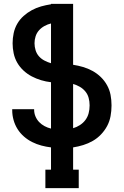

<svg xmlns="http://www.w3.org/2000/svg" viewBox="-20 -755 640 990"><path d="M386 215H214V120H243V5Q218 2 193.5 -4.5Q169 -11 146 -22.5Q123 -34 103.5 -51Q84 -68 70.5 -89.5Q57 -111 50 -136Q43 -161 43 -186V-192H156V-189Q156 -171 163 -154.5Q170 -138 182 -125.5Q194 -113 210 -104.5Q226 -96 243 -92V-331Q217 -334 192 -341.5Q167 -349 144 -361Q121 -373 101.5 -391Q82 -409 69 -431.5Q56 -454 50.5 -480Q45 -506 45 -532Q45 -558 50.5 -584Q56 -610 69 -632.5Q82 -655 101.5 -672.5Q121 -690 144 -702.5Q167 -715 192 -722Q217 -729 243 -733V-735H357V-421Q383 -417 408.5 -409.5Q434 -402 457.5 -389Q481 -376 500 -357.5Q519 -339 532 -315.5Q545 -292 550 -266Q555 -240 555 -213V-210Q555 -183 550 -156Q545 -129 532.5 -105.5Q520 -82 501 -62Q482 -42 458.5 -28.5Q435 -15 409 -7Q383 1 357 5V120H386ZM243 -429V-634Q226 -630 209.5 -621Q193 -612 181 -598.5Q169 -585 163.5 -567.5Q158 -550 158 -532Q158 -514 163.5 -496Q169 -478 181 -464.5Q193 -451 209.5 -442.5Q226 -434 243 -429ZM357 -94Q375 -99 392 -110Q409 -121 420.5 -136.5Q432 -152 437 -171Q442 -190 442 -210V-213Q442 -232 437 -250.5Q432 -269 420 -283.5Q408 -298 391.5 -307.5Q375 -317 357 -322Z"/></svg>

Font: Iosevka HT Extrabold Extended
Style: Regular
Weight: 800
Width: 7
Monospace: yes
Designer: Belleve Invis
Foundry: Belleve Invis
Version: Version 32.3.0; ttfautohint (v1.8.4)